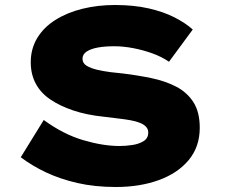

<svg xmlns="http://www.w3.org/2000/svg" viewBox="-20 -738 905 768"><path d="M444 10Q359 10 289.5 -6Q220 -22 164 -48.5Q108 -75 63 -109L155 -258Q233 -201 312.5 -177.5Q392 -154 458 -154Q483 -154 509.5 -158Q536 -162 554.5 -173.5Q573 -185 573 -208Q573 -221 564.5 -230.5Q556 -240 540 -246.5Q524 -253 502 -257Q480 -261 453 -264Q426 -267 396 -271Q327 -278 273.5 -296Q220 -314 181.5 -340Q143 -366 123 -403.5Q103 -441 103 -489Q103 -543 129 -586Q155 -629 202 -658.5Q249 -688 310 -703Q371 -718 440 -718Q515 -718 574.5 -704.5Q634 -691 678 -668.5Q722 -646 751 -620L656 -491Q627 -511 589.5 -524.5Q552 -538 512.5 -545.5Q473 -553 437 -553Q400 -553 372 -548Q344 -543 327 -532Q310 -521 310 -503Q310 -485 326.5 -475Q343 -465 368.5 -459Q394 -453 421.5 -449.5Q449 -446 472 -444Q530 -437 585.5 -425.5Q641 -414 684.5 -391.5Q728 -369 753.5 -329.5Q779 -290 779 -227Q779 -151 735 -98Q691 -45 615 -17.5Q539 10 444 10Z"/></svg>

Font: Lexend Peta ExtraBold
Style: Regular
Weight: 800
Version: Version 1.007